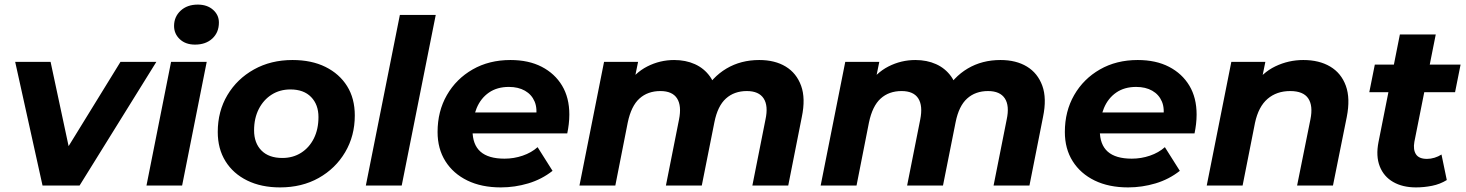

<svg xmlns="http://www.w3.org/2000/svg" viewBox="-20 -807 6375 835"><path d="M165 0 46 -538H200L299 -75H219L504 -538H660L326 0Z M617 0 724 -538H879L772 0ZM828 -613Q787 -613 762 -636.5Q737 -660 737 -694Q737 -734 765.5 -760.5Q794 -787 840 -787Q881 -787 906.5 -764.5Q932 -742 932 -709Q932 -666 903.5 -639.5Q875 -613 828 -613Z M1198 8Q1116 8 1055 -22Q994 -52 960.5 -106Q927 -160 927 -233Q927 -323 969 -393.5Q1011 -464 1084.5 -505Q1158 -546 1252 -546Q1335 -546 1395.5 -516Q1456 -486 1489.5 -432.5Q1523 -379 1523 -305Q1523 -216 1481 -145Q1439 -74 1366 -33Q1293 8 1198 8ZM1208 -120Q1254 -120 1289.5 -142.5Q1325 -165 1345 -205Q1365 -245 1365 -298Q1365 -352 1333 -385Q1301 -418 1243 -418Q1197 -418 1161.5 -395.5Q1126 -373 1105.5 -333Q1085 -293 1085 -240Q1085 -185 1117 -152.5Q1149 -120 1208 -120Z M1571 0 1719 -742H1875L1727 0Z M2158 8Q2074 8 2012.5 -22Q1951 -52 1917 -106Q1883 -160 1883 -233Q1883 -323 1923.5 -393.5Q1964 -464 2035.5 -505Q2107 -546 2200 -546Q2279 -546 2336 -516.5Q2393 -487 2424.5 -434.5Q2456 -382 2456 -309Q2456 -288 2453.5 -267Q2451 -246 2447 -227H2002L2018 -318H2374L2310 -290Q2318 -335 2305 -365.5Q2292 -396 2263 -412.5Q2234 -429 2193 -429Q2142 -429 2106.5 -404.5Q2071 -380 2053 -337Q2035 -294 2035 -240Q2035 -178 2069.5 -147.5Q2104 -117 2174 -117Q2215 -117 2253 -130Q2291 -143 2318 -167L2383 -64Q2336 -27 2277.5 -9.5Q2219 8 2158 8Z M3282 -546Q3350 -546 3397 -517.5Q3444 -489 3464 -434Q3484 -379 3467 -298L3408 0H3252L3309 -287Q3322 -347 3301 -379Q3280 -411 3228 -411Q3173 -411 3137 -378.5Q3101 -346 3087 -276L3032 0H2876L2933 -287Q2945 -347 2924.5 -379Q2904 -411 2852 -411Q2797 -411 2761 -378.5Q2725 -346 2710 -274L2656 0H2500L2607 -538H2755L2727 -401L2703 -432Q2740 -490 2795 -518Q2850 -546 2912 -546Q2962 -546 3002 -528Q3042 -510 3067.5 -474.5Q3093 -439 3097 -386L3037 -401Q3077 -472 3139.5 -509Q3202 -546 3282 -546Z M4331 -546Q4399 -546 4446 -517.5Q4493 -489 4513 -434Q4533 -379 4516 -298L4457 0H4301L4358 -287Q4371 -347 4350 -379Q4329 -411 4277 -411Q4222 -411 4186 -378.5Q4150 -346 4136 -276L4081 0H3925L3982 -287Q3994 -347 3973.5 -379Q3953 -411 3901 -411Q3846 -411 3810 -378.5Q3774 -346 3759 -274L3705 0H3549L3656 -538H3804L3776 -401L3752 -432Q3789 -490 3844 -518Q3899 -546 3961 -546Q4011 -546 4051 -528Q4091 -510 4116.5 -474.5Q4142 -439 4146 -386L4086 -401Q4126 -472 4188.5 -509Q4251 -546 4331 -546Z M4886 8Q4802 8 4740.5 -22Q4679 -52 4645 -106Q4611 -160 4611 -233Q4611 -323 4651.5 -393.5Q4692 -464 4763.5 -505Q4835 -546 4928 -546Q5007 -546 5064 -516.5Q5121 -487 5152.5 -434.5Q5184 -382 5184 -309Q5184 -288 5181.5 -267Q5179 -246 5175 -227H4730L4746 -318H5102L5038 -290Q5046 -335 5033 -365.5Q5020 -396 4991 -412.5Q4962 -429 4921 -429Q4870 -429 4834.5 -404.5Q4799 -380 4781 -337Q4763 -294 4763 -240Q4763 -178 4797.5 -147.5Q4832 -117 4902 -117Q4943 -117 4981 -130Q5019 -143 5046 -167L5111 -64Q5064 -27 5005.5 -9.5Q4947 8 4886 8Z M5648 -546Q5717 -546 5765 -517.5Q5813 -489 5833 -434Q5853 -379 5837 -298L5777 0H5621L5679 -288Q5691 -347 5669.5 -379Q5648 -411 5591 -411Q5532 -411 5492.5 -377Q5453 -343 5438 -273L5384 0H5228L5335 -538H5483L5452 -386L5430 -432Q5469 -491 5526.5 -518.5Q5584 -546 5648 -546Z M6138 8Q6080 8 6039 -15.5Q5998 -39 5980.5 -83.5Q5963 -128 5975 -189L6068 -657H6224L6131 -190Q6125 -156 6138 -136Q6151 -116 6186 -116Q6202 -116 6218.5 -121Q6235 -126 6249 -135L6272 -24Q6243 -6 6208 1Q6173 8 6138 8ZM5935 -406 5959 -526H6332L6308 -406Z"/></svg>

Font: MOST Montserrat
Style: Bold Italic
Weight: 700
Italic angle: -11.3°
Designer: Julieta Ulanovsky
Foundry: Julieta Ulanovsky
Version: Version 8.000;March 11, 2024;FontCreator 15.0.0.2926 64-bit